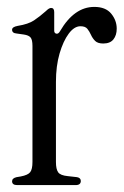

<svg xmlns="http://www.w3.org/2000/svg" viewBox="-20 -536 358 556"><path d="M154 -446Q195 -516 253 -516Q286 -516 302 -496.5Q318 -477 318 -453Q318 -434 308.5 -422Q299 -410 279 -410Q263 -410 255.5 -417.5Q248 -425 243.5 -435Q239 -445 233 -452.5Q227 -460 213 -460Q195 -460 179 -438.5Q163 -417 152.5 -381Q142 -345 142 -299V-67Q142 -46 148.5 -37Q155 -28 176 -26L203 -23Q214 -21 214 -12Q214 0 199 0H30Q15 0 15 -11Q15 -20 28 -23L40 -25Q61 -29 67.5 -37.5Q74 -46 74 -67V-403Q74 -421 68.5 -427.5Q63 -434 49 -436L28 -439Q15 -440 15 -450Q15 -458 31 -461Q62 -466 78.5 -477Q95 -488 113 -504Q122 -513 128 -513Q137 -513 137 -501V-447Q137 -440 143 -438.5Q149 -437 154 -446Z"/></svg>

Font: Instrument Serif
Style: Regular
Weight: 400
Designer: Rodrigo Fuenzalida
Foundry: fragTYPE
Version: Version 1.000; ttfautohint (v1.8.4.7-5d5b);gftools[0.9.27]